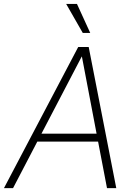

<svg xmlns="http://www.w3.org/2000/svg" viewBox="-59 -970 669 990"><path d="M8.3 0H-38.6L344.2 -727.5H398.4L540.5 0H492.7L446.8 -239.7H133.3ZM154.8 -280.8H439L363.3 -678.2H362.3ZM367.7 -800.3 282.2 -949.7H337.9L406.2 -800.3Z"/></svg>

Font: Inter Display Extra Light
Style: Italic
Weight: 200
Italic angle: -9.39999°
Designer: Rasmus Andersson
Foundry: rsms
Version: Version 4.000;git-4fc901f